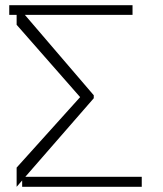

<svg xmlns="http://www.w3.org/2000/svg" viewBox="-20 -719 629 739"><path d="M525.6 -38.4V0H65.3V-24.5L44 0V-73.9L288.4 -345.2L44 -623.6V-661.9H15.6V-698.9H490.1V-661.9H75.6L340.9 -352.3V-340.9L77.4 -38.4Z"/></svg>

Font: Inter Thin BETA
Style: Regular
Weight: 100
Designer: Rasmus Andersson
Foundry: rsms
Version: Version 3.011;git-f93a4a705